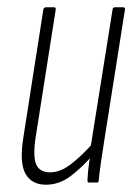

<svg xmlns="http://www.w3.org/2000/svg" viewBox="-20 -501 370 527"><path d="M106 6Q67 6 50 -24Q33 -54 44 -123L99 -475Q101 -481 106 -481H128Q134 -481 133 -475L78 -125Q70 -73 79 -50.5Q88 -28 118 -28Q146 -28 175.5 -51Q205 -74 238 -111L235 -76Q207 -43 175 -18.5Q143 6 106 6ZM224 0Q220 0 220 -6Q221 -28 224.5 -53.5Q228 -79 231 -96L229 -99L289 -475Q290 -481 295 -481H318Q324 -481 323 -475L266 -114Q261 -82 257 -55Q253 -28 251 -6Q251 0 246 0Z"/></svg>

Font: Sofia Sans Extra Condensed ExtraLight
Style: Italic
Weight: 250
Italic angle: -9°
Version: Version 4.100